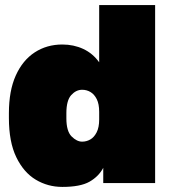

<svg xmlns="http://www.w3.org/2000/svg" viewBox="-20 -720 665 755"><path d="M225 15Q168 15 120.5 -13.5Q73 -42 44 -102Q15 -162 15 -256V-275Q15 -363 42 -423Q69 -483 116.5 -514Q164 -545 225 -545Q270 -545 307.5 -527.5Q345 -510 370 -475V-700H590V0H386V-60Q368 -26 332 -5.5Q296 15 225 15ZM303 -163Q320 -163 335 -171.5Q350 -180 360 -199.5Q370 -219 370 -250V-280Q370 -311 360.5 -330Q351 -349 336 -358Q321 -367 303 -367Q279 -367 260 -346Q241 -325 241 -275V-255Q241 -204 261.5 -183.5Q282 -163 303 -163Z"/></svg>

Font: Golos Text Black
Style: Regular
Weight: 900
Designer: A.Korolkova, Vitaly Kuzmin
Foundry: ParaType Ltd
Version: Version 2.004